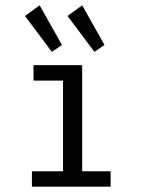

<svg xmlns="http://www.w3.org/2000/svg" viewBox="-20 -702 540 722"><path d="M100 -58H217V-399H106V-457H289V-58H396V0H100ZM74 -642 129 -682 213 -533 175 -507ZM234 -642 289 -682 373 -533 335 -507Z"/></svg>

Font: Vazir Code FD
Style: Code-FD
Weight: 400
Foundry: DejaVu fonts team - Redesigned by Saber Rastikerdar
Version: Version 1.1.2